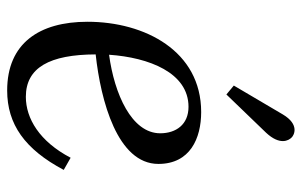

<svg xmlns="http://www.w3.org/2000/svg" viewBox="-168 -634 814 517"><g transform="rotate(90 238.5 -376.0)"><path d="M210.9 -599.1 234.9 -579.1 337.9 -686C372.6 -723.1 358.9 -747.1 350.6 -754.9C344.7 -761.2 315.9 -776.9 288.6 -731ZM405.3 -159.7C361.3 -75.7 299.3 -39.1 241.2 -39.1C162.6 -39.1 127.4 -103 127 -227.1C251.5 -240.7 421.9 -285.6 421.9 -396C421.9 -481.4 353 -511.2 282.2 -511.2C118.2 -511.2 39.1 -359.9 39.1 -205.1C39.1 -75.2 97.2 11.2 224.1 11.2C314.9 11.2 382.3 -36.1 438 -141.1ZM268.1 -477.1C315.9 -477.1 339.4 -443.4 339.4 -400.9C339.4 -323.7 232.9 -277.3 127.9 -263.2C135.3 -370.6 176.3 -477.1 268.1 -477.1Z"/></g></svg>

Font: Lora Italic
Style: Regular
Weight: 400
Italic angle: -3°
Designer: Olga Karpushina, Alexei Vanyashin
Foundry: Cyreal
Version: Version 1.011;PS 001.011;hotconv 1.0.70;makeotf.lib2.5.58329